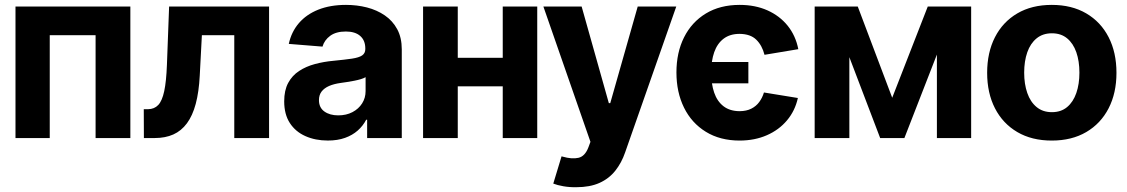

<svg xmlns="http://www.w3.org/2000/svg" viewBox="-20 -573 4677 797"><path d="M44.3 0V-545.9H521.1V0H376.8V-426.8H186.5V0Z M577.3 0 576.8 -119.7H594.5Q620.7 -120 636.9 -137.2Q653.1 -154.3 661.7 -194.6Q670.3 -235 672.9 -303.7L682 -545.9H1096.9V0H952.5V-426.8H818L809.2 -259.6Q805.7 -191.2 792.5 -141.9Q779.3 -92.7 756 -61.2Q732.7 -29.7 699.4 -14.8Q666 0 622.7 0Z M1340.9 10.4Q1288.9 10.4 1247.7 -8Q1206.5 -26.3 1183.1 -62.4Q1159.7 -98.5 1159.7 -152.3Q1159.7 -198 1176.2 -228.7Q1192.7 -259.4 1221.5 -278.3Q1250.3 -297.2 1287.1 -307.1Q1323.8 -317 1364.6 -320.7Q1412 -325.3 1441 -329.6Q1469.9 -333.9 1483.2 -342.9Q1496.4 -352 1496.4 -369.3V-371.7Q1496.4 -405.2 1475.3 -423.7Q1454.2 -442.2 1415.7 -442.2Q1374.9 -442.2 1350.7 -424.4Q1326.5 -406.6 1318.7 -379.5L1178.8 -390.8Q1189.5 -440.6 1220.7 -477Q1251.9 -513.3 1301.4 -533Q1351 -552.7 1416.3 -552.7Q1461.7 -552.7 1503.2 -542.1Q1544.7 -531.4 1577.3 -509.1Q1610 -486.7 1628.9 -451.7Q1647.8 -416.7 1647.8 -368.2V0H1504V-76H1500.1Q1486.8 -50.5 1464.9 -31.1Q1443 -11.7 1412.2 -0.7Q1381.4 10.4 1340.9 10.4ZM1384.1 -94.1Q1417.5 -94.1 1443 -107.5Q1468.6 -120.9 1483.1 -143.7Q1497.6 -166.5 1497.6 -194.9V-252.7Q1490.7 -248.4 1478.3 -244.6Q1465.9 -240.8 1450.6 -237.8Q1435.4 -234.8 1420.3 -232.5Q1405.2 -230.3 1392.9 -228.5Q1366 -224.7 1346 -216.1Q1326.1 -207.4 1315 -193.1Q1304 -178.8 1304 -157.4Q1304 -126.3 1326.5 -110.2Q1349 -94.1 1384.1 -94.1Z M2115.1 -333.2V-214.6H1830.8V-333.2ZM1880.2 -545.9V0H1736.2V-545.9ZM2210.1 -545.9V0H2066.9V-545.9Z M2372.2 204.1Q2343.4 204.6 2318.3 200.1Q2293.2 195.7 2276.7 189.1L2311 76L2316.1 77.3Q2354 88.3 2381.1 82.1Q2408.2 76 2422.4 38.9L2431 15.8L2235.6 -545.9H2394.4L2507.3 -144.9H2513.2L2627.2 -545.9H2787.2L2575.1 59.2Q2560.1 103.1 2534 135.8Q2508 168.5 2468.4 186.3Q2428.7 204.1 2372.2 204.1Z M3086.5 -315.6V-227H2888.1V-315.6ZM3293.8 -368.9 3153.5 -345.5Q3143.4 -384.9 3119.2 -408.4Q3095.1 -431.9 3050.2 -432.4Q3009.9 -432.4 2983.5 -412.2Q2957.2 -392 2944.7 -356.2Q2932.2 -320.4 2932.2 -272.5Q2932.2 -224.7 2944.6 -188.5Q2957 -152.3 2983.3 -132Q3009.7 -111.7 3050.2 -111.5Q3078.5 -111.7 3098.6 -121.9Q3118.8 -132 3131.6 -149.5Q3144.5 -166.9 3151.2 -189.1L3292 -166.2Q3280.3 -113.2 3246.9 -73.4Q3213.6 -33.7 3163.3 -11.7Q3113.1 10.4 3050.2 10.5Q2968.9 10.4 2909.9 -26Q2850.9 -62.3 2819.4 -126.2Q2787.9 -190.1 2787.9 -272.5Q2787.9 -354.8 2819.5 -418Q2851.2 -481.2 2910.1 -517Q2969 -552.7 3050.4 -552.7Q3114.5 -552.7 3165.3 -530.2Q3216.2 -507.6 3249.6 -466.3Q3282.9 -424.9 3293.8 -368.9Z M3683.6 -167.2 3831.2 -545.9H3946.7L3734.2 0H3633.6L3425.6 -545.9H3540.6ZM3505.7 -545.9V0H3361.7V-545.9ZM3869.1 0V-545.9H4011.3V0Z M4345.9 10.5Q4263.1 10.5 4202.9 -24.8Q4142.7 -60.1 4110.2 -123.4Q4077.7 -186.7 4077.7 -270.7Q4077.7 -355.3 4110.2 -418.7Q4142.7 -482.1 4202.9 -517.4Q4263.1 -552.7 4345.9 -552.7Q4428.9 -552.7 4489.1 -517.4Q4549.3 -482.1 4581.9 -418.7Q4614.5 -355.3 4614.5 -270.7Q4614.5 -186.7 4581.9 -123.4Q4549.3 -60.1 4489.1 -24.8Q4428.9 10.5 4345.9 10.5ZM4346.5 -107.4Q4384.4 -107.4 4409.7 -128.6Q4435 -149.8 4447.9 -187Q4460.7 -224.1 4460.7 -271.3Q4460.7 -319.1 4447.9 -356Q4435 -392.8 4409.7 -413.8Q4384.4 -434.8 4346.5 -434.8Q4308.7 -434.8 4283 -413.8Q4257.2 -392.8 4244.3 -356Q4231.4 -319.1 4231.4 -271.3Q4231.4 -224.1 4244.3 -187Q4257.2 -149.8 4283 -128.6Q4308.7 -107.4 4346.5 -107.4Z"/></svg>

Font: Inter Tight
Style: Regular
Weight: 400
Designer: Rasmus Andersson
Foundry: rsms
Version: Version 3.002